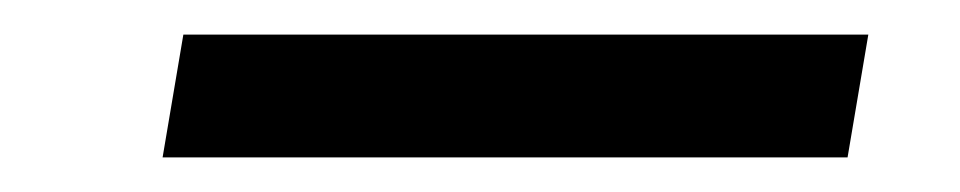

<svg xmlns="http://www.w3.org/2000/svg" viewBox="-20 -346 555 111"><path d="M74 -255 86 -326H482L470 -255Z"/></svg>

Font: DM Sans 17pt
Style: Italic
Weight: 400
Italic angle: -10°
Version: Version 4.004;gftools[0.9.30]